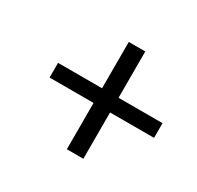

<svg xmlns="http://www.w3.org/2000/svg" viewBox="-102 -640 677 659"><g transform="rotate(30 236.5 -310.5)"><path d="M233.4 -97.7V-281.2H59.1V-339.4H233.4V-522.9H298.8V-339.4H473.1V-281.2H298.8V-97.7Z"/></g></svg>

Font: Elstob 18pt ExtraBold
Style: Italic
Weight: 800
Italic angle: -20°
Designer: Peter S. Baker
Version: Version 1.015